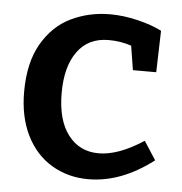

<svg xmlns="http://www.w3.org/2000/svg" viewBox="-45 -586 605 640"><g transform="rotate(5 257.5 -266.0)"><path d="M490 -71Q383 11 273 11Q205 11 150.5 -21.5Q96 -54 65.5 -115.5Q35 -177 35 -261Q35 -358 71.5 -421.5Q108 -485 168 -514Q228 -543 299 -543Q343 -543 391 -531.5Q439 -520 472 -503L468 -364H390L377 -445Q341 -457 301 -457Q233 -457 196.5 -406.5Q160 -356 160 -268Q160 -177 198 -127.5Q236 -78 300 -78Q366 -78 450 -133Z"/></g></svg>

Font: Bitter Pro SemiBold
Style: Regular
Weight: 600
Designer: Sol Matas, and Bitter project Authors
Foundry: Sol Matas
Version: Version 1.010